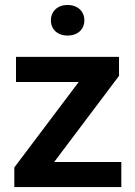

<svg xmlns="http://www.w3.org/2000/svg" viewBox="-20 -759 546 779"><path d="M199.7 -101.6 462.9 -451.2V-528.3H44.9V-426.3H299.3L38.1 -79.6V0H472.2V-101.6ZM186.5 -676.3C186.5 -641.1 212.4 -614.7 253.9 -614.7C296.4 -614.7 322.3 -641.1 322.3 -676.3C322.3 -711.9 296.4 -738.8 253.9 -738.8C212.4 -738.8 186.5 -711.9 186.5 -676.3Z"/></svg>

Font: Vazirmatn SemiBold
Style: Regular
Weight: 600
Designer: Saber Rastikerdar
Foundry: Saber Rastikerdar
Version: Version 33.003